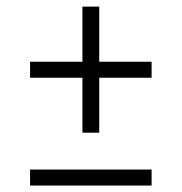

<svg xmlns="http://www.w3.org/2000/svg" viewBox="-20 -574 562 594"><path d="M235 -163.5V-333.5H73V-383H235V-553.5H287V-383H449V-333.5H287V-163.5ZM73 0V-49.5H449V0Z"/></svg>

Font: Encode Sans SemiCondensed SemiCondensed Light
Style: Regular
Weight: 300
Width: 4
Designer: Multiple Designers
Foundry: Impallari Type
Version: Version 3.000; ttfautohint (v1.8.3) -l 8 -r 50 -G 200 -x 14 